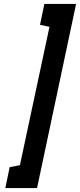

<svg xmlns="http://www.w3.org/2000/svg" viewBox="-20 -839 406 974"><path d="M7 115H168L366 -819H205L183 -713L231 -703L81 -1L29 9Z"/></svg>

Font: Advent Pro ExtraBold
Style: Italic
Weight: 800
Italic angle: -12°
Version: Version 3.000